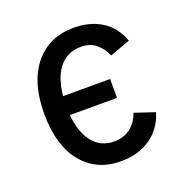

<svg xmlns="http://www.w3.org/2000/svg" viewBox="-102 -618 704 725"><g transform="rotate(-20 250.0 -255.5)"><path d="M265 12Q167.5 12 110.2 -58.2Q53 -128.5 53 -255Q53 -381 110.8 -452Q168.5 -523 269 -523Q333 -523 379.8 -493.8Q426.5 -464.5 448 -406L366 -376Q355 -404 331.2 -425Q307.5 -446 270 -446Q226.5 -446 198 -422.2Q169.5 -398.5 155.2 -355.5Q141 -312.5 141 -255Q141 -197 155.5 -154.8Q170 -112.5 198 -89.8Q226 -67 267 -67Q305.5 -67 332.8 -88.2Q360 -109.5 371 -144L452 -117Q433.5 -55.5 384.5 -21.8Q335.5 12 265 12ZM92 -218V-294H332V-218Z"/></g></svg>

Font: Overpass
Style: Regular
Weight: 400
Designer: Delve Withrington, Dave Bailey, Thomas Jockin
Foundry: Delve Fonts LLC
Version: Version 4.000